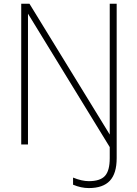

<svg xmlns="http://www.w3.org/2000/svg" viewBox="-20 -752 713 1002"><path d="M588.9 -732.4V73.2Q588.9 153.3 553.2 191.4Q517.6 229.5 443.4 229.5Q403.3 229.5 361.3 211.9V174.8Q407.2 193.4 443.4 193.4Q502.9 193.4 527.8 166Q552.7 138.7 552.7 73.2V15.6L126 -680.7V2H90.8V-732.4H133.8L552.7 -49.8V-732.4Z"/></svg>

Font: Gen Shin Gothic ExtraLight
Style: Regular
Weight: 100
Designer: [Source Han Sans]
Ryoko NISHIZUKA  (kana & ideographs); Paul D. Hunt (Latin, Greek & Cyrillic); Wenlong ZHANG  (bopomofo
Version: Version 1.002.20150607